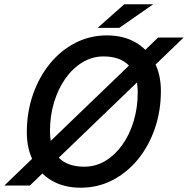

<svg xmlns="http://www.w3.org/2000/svg" viewBox="-89 -865 876 895"><path d="M287 10Q210 10 153.5 -22.5Q97 -55 66.5 -113Q36 -171 36 -248Q36 -342 64.5 -424Q93 -506 143.5 -568Q194 -630 262 -665Q330 -700 409 -700Q487 -700 543.5 -667Q600 -634 630.5 -576Q661 -518 661 -441Q661 -347 632.5 -265Q604 -183 553.5 -121.5Q503 -60 435 -25Q367 10 287 10ZM-69 0 648 -690H767L50 0ZM304 -88Q357 -88 402 -115Q447 -142 481 -189.5Q515 -237 534 -300Q553 -363 553 -434Q553 -516 512.5 -559Q472 -602 393 -602Q341 -602 295.5 -574.5Q250 -547 216 -499Q182 -451 163 -388Q144 -325 144 -254Q144 -173 184.5 -130.5Q225 -88 304 -88ZM366 -735 490 -845H625L467 -735Z"/></svg>

Font: Radio Canada Big
Style: Italic
Weight: 400
Italic angle: -12°
Designer: Étienne Aubert Bonn
Foundry: Coppers and Brasses
Version: Version 1.001